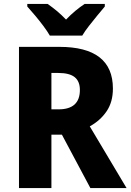

<svg xmlns="http://www.w3.org/2000/svg" viewBox="-20 -951 660 971"><path d="M280 -714Q551 -714 551 -503Q551 -435 519 -388Q487 -341 434 -312L620 0H437L293 -270H240V0H76V-714ZM275 -582H240V-398H276Q384 -398 384 -496Q384 -540 357.5 -561Q331 -582 275 -582ZM232 -771Q220 -792 199.5 -819.5Q179 -847 157 -873Q135 -899 118 -918V-931H221Q244 -915 267 -896Q290 -877 314 -852Q338 -877 361.5 -896.5Q385 -916 408 -931H510V-918Q494 -899 472.5 -873Q451 -847 430 -820Q409 -793 396 -771Z"/></svg>

Font: Noto Sans Devanagari UI SemiCondensed ExtraBold
Style: Regular
Weight: 800
Width: 4
Designer: Jelle Bosma - Monotype Design Team
Foundry: Monotype Imaging Inc.
Version: Version 2.004; ttfautohint (v1.8.4.7-5d5b)